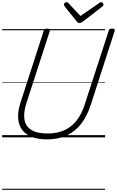

<svg xmlns="http://www.w3.org/2000/svg" viewBox="-20 -1258 1072 1759"><path d="M412 19Q325 19 267 -5.5Q209 -30 179 -74Q149 -118 146 -179.5Q143 -241 167 -316L381 -977Q384 -987 391 -991.5Q398 -996 414 -996Q428 -996 434.5 -991.5Q441 -987 437 -976L221 -310Q194 -225 204 -163Q214 -101 266.5 -68Q319 -35 415 -35Q502 -35 568.5 -64.5Q635 -94 682 -154Q729 -214 757 -303L976 -977Q979 -987 985.5 -991.5Q992 -996 1008 -996Q1037 -996 1031 -976L812 -299Q778 -193 722.5 -122.5Q667 -52 589.5 -16.5Q512 19 412 19ZM906 -1238Q915 -1238 921.5 -1230.5Q928 -1223 928 -1216Q928 -1210 926 -1206.5Q924 -1203 919 -1199L739 -1060Q729 -1053 722 -1050Q715 -1047 707 -1047Q700 -1047 694.5 -1050.5Q689 -1054 683 -1061L571 -1201Q569 -1206 567.5 -1210Q566 -1214 566 -1218Q566 -1227 574.5 -1232.5Q583 -1238 590 -1238Q597 -1238 600.5 -1235Q604 -1232 609 -1227L717 -1112L885 -1227Q892 -1232 896 -1235Q900 -1238 906 -1238ZM0 471H943V481H0ZM0 -20H943V0H0ZM0 -505H943V-500H0ZM0 -991H943V-981H0Z"/></svg>

Font: Playwrite IE Guides
Style: Regular
Weight: 400
Designer: Veronika Burian, José Scaglione
Foundry: TypeTogether
Version: Version 1.003